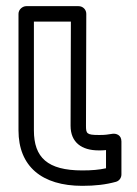

<svg xmlns="http://www.w3.org/2000/svg" viewBox="-20 -573 443 623"><path d="M247 -20C134 -20 90 -62 90 -150V-503H210L209 -165C209 -111 245 -85 300 -85C308 -85 318 -85 324 -86V-27C301 -22 278 -20 247 -20ZM247 30C289 30 323 26 356 17C367 14 374 4 374 -7V-114C374 -136 356 -140 346 -139L325 -136C318 -135 310 -135 300 -135C261 -135 259 -140 259 -165L260 -528C260 -542 249 -553 235 -553H65C54 -553 40 -543 40 -528V-150C40 -33 116 30 247 30Z"/></svg>

Font: Asimov
Style: XWidOu
Weight: 500
Designer: Google
Version: Version 2.000980; 2014